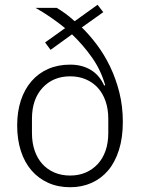

<svg xmlns="http://www.w3.org/2000/svg" viewBox="-20 -773 591 805"><path d="M413 -722 323 -658Q356 -626 387 -584.5Q418 -543 442 -493Q466 -443 480.5 -385Q495 -327 495 -262Q495 -195 478.5 -143.5Q462 -92 433 -58Q404 -24 363.5 -6Q323 12 274 12Q223 12 182 -6.5Q141 -25 112 -58.5Q83 -92 67.5 -140Q52 -188 52 -247Q52 -305 67.5 -352Q83 -399 112 -432.5Q141 -466 182 -484Q223 -502 274 -502Q324 -502 360.5 -480Q397 -458 417 -414L421 -416Q403 -479 366 -531.5Q329 -584 282 -629L192 -564L169 -595L253 -655Q225 -678 193 -700Q161 -722 129 -740H218Q238 -728 255 -715.5Q272 -703 293 -684L389 -753ZM274 -37Q310 -37 339 -49.5Q368 -62 389.5 -85Q411 -108 422.5 -141Q434 -174 434 -215V-275Q434 -316 422.5 -349Q411 -382 390 -405Q369 -428 339.5 -440.5Q310 -453 274 -453Q203 -453 158.5 -405Q114 -357 114 -275V-215Q114 -174 125.5 -141Q137 -108 158 -85Q179 -62 208.5 -49.5Q238 -37 274 -37Z"/></svg>

Font: IBM Plex Sans Arabic Light
Style: Regular
Weight: 300
Designer: Mike Abbink, Paul van der Laan, Pieter van Rosmalen, Wael Morcos, Khajak Apelian
Foundry: Bold Monday
Version: Version 1.2